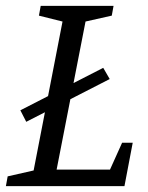

<svg xmlns="http://www.w3.org/2000/svg" viewBox="-28 -631 502 651"><path d="M61 -218 41 -257 322 -401 344 -363ZM-8 0 -2 -33 86 -53 184 -558 104 -578 110 -611H357L351 -578L262 -558L164 -56H345L386 -147H422L394 0Z"/></svg>

Font: Manuale
Style: Italic
Weight: 400
Italic angle: -11°
Designer: Eduardo Tunni / Pablo Cosgaya
Foundry: Eduardo Tunni / Pablo Cosgaya
Version: Version 1.002